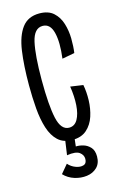

<svg xmlns="http://www.w3.org/2000/svg" viewBox="-112 -584 489 803"><g transform="rotate(-15 133.0 -182.5)"><path d="M142 10Q103 10 80 -11.5Q57 -33 45 -70.5Q33 -108 29 -156.5Q25 -205 25 -258Q25 -343 34 -405.5Q43 -468 69 -502.5Q95 -537 144 -537Q183 -537 205 -517Q227 -497 236.5 -466Q246 -435 246.5 -401Q247 -367 243 -339L189 -329Q198 -398 187.5 -440.5Q177 -483 144 -483Q107 -483 94.5 -427.5Q82 -372 82 -265Q82 -155 94.5 -99Q107 -43 142 -43Q166 -43 179 -66Q192 -89 194.5 -126.5Q197 -164 190 -208L245 -200Q251 -169 250 -133Q249 -97 238.5 -64.5Q228 -32 204.5 -11Q181 10 142 10ZM62 137 93 100Q106 115 125 122Q144 129 158.5 124.5Q173 120 173 100Q173 83 157.5 71.5Q142 60 103 66L113 -4H153L148 40Q162 39 179.5 44Q197 49 210 63Q223 77 223 103Q223 133 205.5 150Q188 167 161.5 170.5Q135 174 108 165.5Q81 157 62 137Z"/></g></svg>

Font: Bricolage Grotesque 48pt Condensed ExtraLight
Style: Regular
Weight: 200
Width: 3
Designer: Mathieu Triay
Foundry: Atelier Triay
Version: Version 1.000; ttfautohint (v1.8.4.7-5d5b);gftools[0.9.32]